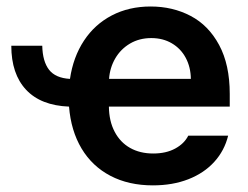

<svg xmlns="http://www.w3.org/2000/svg" viewBox="-20 -557 761 588"><path d="M194.3 -315.4Q204.1 -382.3 237.1 -432.4Q270 -482.4 322.5 -509.8Q375 -537.1 441.4 -537.1Q508.8 -537.1 563.7 -508.3Q618.7 -479.5 651.1 -419.2Q683.6 -358.9 683.6 -269.5V-230.5H313.5Q314 -186 331.1 -153.6Q348.1 -121.1 378.4 -104Q408.7 -86.9 449.2 -86.9Q488.8 -86.9 516.6 -102.1Q544.4 -117.2 556.6 -141.6H678.7Q667.5 -95.7 636.2 -61.3Q605 -26.9 556.9 -8.1Q508.8 10.7 448.2 10.7Q374 10.7 318.1 -18.6Q262.2 -47.9 229.7 -102.3Q197.3 -156.7 191.4 -230.5Q105 -233.9 59.8 -282.2Q14.6 -330.6 14.6 -417H109.4Q110.4 -369.1 130.1 -343.5Q149.9 -317.9 194.3 -315.4ZM564.5 -315.4Q564 -351.6 548.8 -379.9Q533.7 -408.2 506.3 -424.3Q479 -440.4 443.4 -440.4Q406.7 -440.4 378.2 -423.6Q349.6 -406.7 333 -378.2Q316.4 -349.6 314 -315.4Z"/></svg>

Font: Pretendard SemiBold
Style: Regular
Weight: 600
Designer: Base glyphs from Inter by Rasmus Andersson; Hangeul glyphs from Noto Sans CJK(Source Han Sans) by Jang Soo-young and Kan
Foundry: Kil Hyung-jin
Version: Version 1.309